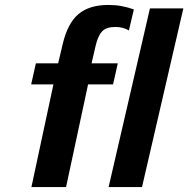

<svg xmlns="http://www.w3.org/2000/svg" viewBox="-20 -756 761 776"><path d="M125 -500H215L233 -576Q253 -662 297 -699Q341 -736 418 -736Q446 -736 470.5 -731.5Q495 -727 521 -718L501 -633Q477 -647 446 -647Q409 -647 392.5 -629Q376 -611 367 -573L350 -500H456L437 -415H336L247 0H107L196 -415H106ZM419 0 586 -722H721L554 0Z"/></svg>

Font: Perun
Style: Bold Italic
Weight: 700
Italic angle: -12°
Foundry: Copyright (c) Stefan Peev, Context Ltd, 2016
Version: Version 1.027